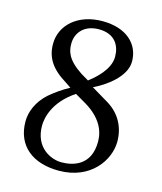

<svg xmlns="http://www.w3.org/2000/svg" viewBox="-97 -682 644 764"><g transform="rotate(15 225.0 -300.0)"><path d="M226 -575C292 -575 316 -532 316 -486C316 -432 262 -387 236 -367L204 -386C142 -427 134 -460 134 -491C134 -537 166 -575 226 -575ZM386 -485C386 -557 330 -610 232 -610C130 -610 64 -549 64 -472C64 -416 90 -375 152 -337L176 -321C148 -306 122 -288 96 -266C56 -230 38 -185 38 -146C38 -44 110 10 216 10C348 10 412 -86 412 -162C412 -220 386 -271 334 -303L262 -346C310 -369 386 -421 386 -485ZM218 -25C174 -25 106 -56 106 -146C106 -176 118 -246 204 -303L252 -275C314 -237 338 -190 338 -142C338 -42 264 -25 218 -25Z"/></g></svg>

Font: Ponomar Unicode
Style: Regular
Weight: 400
Version: 1.3